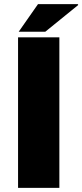

<svg xmlns="http://www.w3.org/2000/svg" viewBox="-20 -905 397 925"><path d="M266 0H67V-725H266ZM357 -881 198 -752H70L163 -885H355Z"/></svg>

Font: Archicoco
Style: Regular
Weight: 400
Designer: Hector Gatti
Foundry: Hector Gatti
Version: 1.002